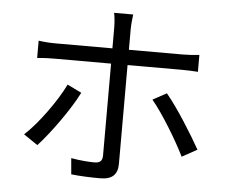

<svg xmlns="http://www.w3.org/2000/svg" viewBox="-55 -848 1110 940"><g transform="rotate(5 500.0 -377.5)"><path d="M342 -380 272 -414C233 -333 148 -214 81 -153L150 -106C207 -167 300 -295 342 -380ZM760 -414 692 -377C745 -314 820 -190 859 -111L933 -152C893 -224 814 -350 760 -414ZM112 -616V-531C139 -534 167 -535 198 -535H475V-527C475 -480 475 -138 475 -84C475 -57 463 -46 436 -46C410 -46 365 -49 321 -57L328 22C369 27 428 29 470 29C531 29 556 2 556 -50C556 -122 556 -446 556 -527V-535H821C845 -535 875 -534 902 -532V-615C877 -612 844 -610 820 -610H556V-713C556 -734 560 -770 562 -784H468C472 -769 475 -734 475 -713V-610H197C165 -610 140 -612 112 -616Z"/></g></svg>

Font: Noto Sans CJK JP
Style: Regular
Weight: 400
Designer: Ryoko NISHIZUKA 西塚涼子 (kana, bopomofo & ideographs); Paul D. Hunt (Latin, Greek & Cyrillic); Sandoll Communications 산돌커뮤니
Foundry: Adobe
Version: Version 2.004;hotconv 1.0.118;makeotfexe 2.5.65603